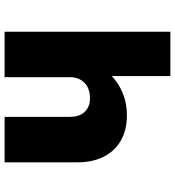

<svg xmlns="http://www.w3.org/2000/svg" viewBox="18 -798 780 857"><g transform="rotate(90 408.5 -370.0)"><path d="M122 0V-740H320V-411L272 -394Q282 -438 314 -472Q346 -506 393 -526Q440 -546 494 -546Q562 -546 609.5 -518Q657 -490 681 -440.5Q705 -391 705 -326V0H502V-291Q502 -321 492 -340.5Q482 -360 462.5 -371Q443 -382 417 -381Q397 -381 380 -375Q363 -369 350.5 -357Q338 -345 331.5 -328.5Q325 -312 325 -292V0H224Q181 0 155.5 0Q130 0 122 0Z"/></g></svg>

Font: Lexend Exa Black
Style: Regular
Weight: 900
Designer: Bonnie Shaver-Troup, Thomas Jockin
Foundry: Lexend
Version: Version 1.007